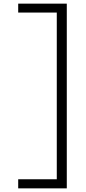

<svg xmlns="http://www.w3.org/2000/svg" viewBox="-20 -844 474 1055"><path d="M347 -824V191H80V141H292V-775H80V-824Z"/></svg>

Font: Be Vietnam Pro ExtraLight
Style: Regular
Weight: 200
Designer: Lam Bao, Tony Le, Vietanh Nguyen
Foundry: Yellow Type Foundry
Version: Version 1.002; ttfautohint (v1.8.3)